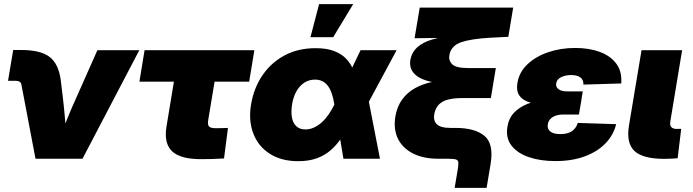

<svg xmlns="http://www.w3.org/2000/svg" viewBox="-20 -764 3336 924"><path d="M150.9 0 83 -356.9Q81.5 -365.7 74.7 -370.4Q67.9 -375 56.6 -375H18.6L43.5 -523.4H82Q175.3 -523.4 218.8 -490Q262.2 -456.5 272.5 -377.4L282.2 -296.9Q288.6 -243.7 293 -189.7Q297.4 -135.7 301.3 -80.1H258.8Q280.8 -135.7 302.5 -189.7Q324.2 -243.7 348.6 -296.9L448.7 -522.5H650.4L377 0Z M947.8 2Q848.1 2 808.1 -36.1Q768.1 -74.2 781.2 -154.8L816.9 -371.1H650.9L675.8 -522.5H1204.1L1179.2 -371.1H1012.7L981.9 -185.5Q978.5 -164.1 985.8 -155.5Q993.2 -147 1018.6 -147Q1032.7 -147 1048.6 -147.5Q1064.5 -147.9 1077.1 -148.4L1058.1 -1.5Q1029.8 0.5 1002.2 1.2Q974.6 2 947.8 2Z M1415.5 11.7Q1335 11.7 1279.3 -23.4Q1223.6 -58.6 1199.5 -120.4Q1175.3 -182.1 1188 -260.3Q1201.2 -339.8 1242.7 -401.1Q1284.2 -462.4 1349.4 -497.3Q1414.6 -532.2 1499 -532.2Q1550.8 -532.2 1586.9 -518.8Q1623 -505.4 1646.2 -481Q1669.4 -456.5 1681.9 -423.8Q1694.3 -391.1 1698.7 -352.5H1730.5L1752.9 -286.1L1808.6 0H1632.8L1588.9 -262.2Q1584.5 -290 1577.1 -312.3Q1569.8 -334.5 1558.8 -349.6Q1547.9 -364.7 1532.2 -372.8Q1516.6 -380.9 1496.1 -380.9Q1467.8 -380.9 1445.3 -366.7Q1422.9 -352.5 1407.5 -326.2Q1392.1 -299.8 1385.7 -262.7Q1379.9 -225.1 1385 -198Q1390.1 -170.9 1406.5 -156Q1422.9 -141.1 1449.7 -141.1Q1470.7 -141.1 1490.7 -150.1Q1510.7 -159.2 1528.3 -175Q1545.9 -190.9 1561 -212.6Q1576.2 -234.4 1588.4 -259.3L1715.3 -522.5H1888.7L1747.1 -259.3L1698.2 -177.7H1665.5Q1646.5 -135.3 1623.3 -100.6Q1600.1 -65.9 1570.8 -40.5Q1541.5 -15.1 1503.2 -1.7Q1464.8 11.7 1415.5 11.7ZM1474.1 -585 1515.6 -744.1H1679.7L1583.5 -585Z M2168 140.1 2182.1 56.6Q2186.5 30.8 2185.8 18.8Q2185.1 6.8 2174.3 3.4Q2163.6 0 2137.2 0H2089.8Q2017.6 0 1967.5 -25.4Q1917.5 -50.8 1895 -96.7Q1872.6 -142.6 1882.8 -204.1Q1891.1 -252 1915.5 -285.4Q1939.9 -318.8 1976.8 -339.4Q2013.7 -359.9 2058.8 -369.4Q2104 -378.9 2153.8 -378.9L2150.9 -361.3Q2104 -361.3 2065.7 -368.2Q2027.3 -375 2000.7 -389.2Q1974.1 -403.3 1961.9 -425.5Q1949.7 -447.8 1955.1 -477.5Q1961.9 -512.7 1988 -536.4Q2014.2 -560.1 2059.1 -573.7Q2104 -587.4 2166 -590.8L2166.5 -582L1975.1 -580.1L2000 -727.5H2449.7L2426.3 -586.9L2340.8 -582.5Q2250.5 -577.6 2201.4 -561.5Q2152.3 -545.4 2143.1 -501.5Q2137.2 -474.6 2155.3 -455.6Q2173.3 -436.5 2232.4 -436.5H2366.2L2342.3 -292H2202.6Q2167 -292 2139.6 -285.6Q2112.3 -279.3 2094.7 -263.4Q2077.1 -247.6 2070.8 -218.8Q2063.5 -185.1 2081.5 -166.7Q2099.6 -148.4 2148.4 -148.4H2172.4Q2265.6 -148.4 2311.5 -110.1Q2357.4 -71.8 2340.8 26.4L2321.8 140.1Z M2652.8 11.2Q2581.1 11.2 2525.6 -7.6Q2470.2 -26.4 2441.7 -63.2Q2413.1 -100.1 2421.9 -153.8Q2428.7 -195.8 2454.6 -222.4Q2480.5 -249 2518.3 -263.9Q2556.2 -278.8 2601.6 -284.4Q2647 -290 2692.9 -290H2779.3L2766.1 -212.9H2690.9Q2669.9 -212.9 2654.1 -207.3Q2638.2 -201.7 2628.4 -191.2Q2618.7 -180.7 2616.2 -165.5Q2612.8 -144 2628.2 -131.3Q2643.6 -118.7 2676.8 -118.7Q2699.7 -118.7 2716.3 -124.8Q2732.9 -130.9 2744.1 -143.1Q2755.4 -155.3 2760.3 -172.4L2945.3 -166.5Q2932.6 -114.3 2894 -74.2Q2855.5 -34.2 2794.2 -11.5Q2732.9 11.2 2652.8 11.2ZM2691.9 -255.4Q2639.2 -255.4 2595.7 -259Q2552.2 -262.7 2522 -273.7Q2491.7 -284.7 2477.8 -306.6Q2463.9 -328.6 2470.2 -365.7Q2479 -417.5 2518.6 -454.8Q2558.1 -492.2 2618.2 -512.7Q2678.2 -533.2 2748 -533.2Q2814.5 -533.2 2866 -514.4Q2917.5 -495.6 2945.8 -457.8Q2974.1 -419.9 2969.7 -362.3L2787.6 -356.9Q2788.6 -380.4 2772.9 -391.6Q2757.3 -402.8 2728.5 -402.8Q2700.7 -402.8 2680.2 -392.6Q2659.7 -382.3 2656.7 -362.8Q2653.8 -345.7 2667.7 -335Q2681.6 -324.2 2708.5 -324.2H2784.7L2772.9 -255.4Z M3176.8 0.5Q3074.2 0.5 3033.7 -37.1Q2993.2 -74.7 3006.8 -159.2L3067.4 -522.5H3262.7L3205.6 -177.7Q3203.1 -161.1 3210.9 -152.3Q3218.8 -143.6 3236.3 -143.6Q3242.7 -143.6 3248.3 -143.8Q3253.9 -144 3258.3 -144L3241.2 -2.4Q3227.5 -1.5 3211.2 -0.5Q3194.8 0.5 3176.8 0.5Z"/></svg>

Font: Inter 28pt Black
Style: Italic
Weight: 900
Italic angle: -9.3988°
Designer: Rasmus Andersson
Foundry: rsms
Version: Version 4.001;git-66647c0bb